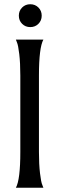

<svg xmlns="http://www.w3.org/2000/svg" viewBox="-20 -887 280 907"><path d="M185 -700Q164 -662 164 -530V-169Q164 -111 169 -68.5Q174 -26 180 -13L185 0H55Q76 -38 76 -169V-530Q76 -589 71 -631.5Q66 -674 60 -687L55 -700ZM161.5 -774.5Q146 -759 123 -759Q100 -759 84.5 -774.5Q69 -790 69 -813Q69 -836 84.5 -851.5Q100 -867 123 -867Q146 -867 161.5 -851.5Q177 -836 177 -813Q177 -790 161.5 -774.5Z"/></svg>

Font: Coconat
Style: Regular
Weight: 400
Designer: Sara Lavazza
Foundry: Collletttivo
Version: Version 1.000;Glyphs 3.2 (3217)